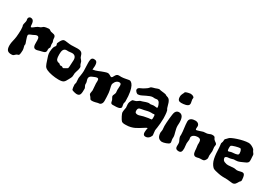

<svg xmlns="http://www.w3.org/2000/svg" viewBox="13 -1508 3333 2374"><g transform="rotate(30 1679.0 -321.0)"><path d="M475 -322C475 -330 468 -347 468 -360C468 -368 469 -377 469 -384C469 -399 457 -411 457 -436C458 -492 413 -483 388 -491C368 -497 364 -511 345 -511C326 -511 292 -505 277 -498C269 -493 259 -483 249 -476C238 -469 223 -468 212 -461C198 -453 176 -435 176 -435C176 -435 177 -435 178 -436C175 -434 174 -433 174 -433C174 -433 175 -434 175 -434C180 -439 155 -416 144 -416C121 -416 155 -517 80 -517C85 -517 51 -518 51 -481C51 -474 55 -468 55 -457C54 -435 43 -411 43 -391C43 -384 48 -376 49 -368C51 -352 52 -338 52 -324C52 -293 49 -254 46 -223C41 -177 24 -136 24 -93C24 -30 42 -3 98 -3C138 -3 129 -16 157 -34C170 -42 181 -39 188 -50C195 -61 197 -110 197 -118C197 -143 185 -167 185 -185C185 -191 188 -195 188 -199C188 -208 156 -281 156 -310C156 -328 193 -337 212 -346C221 -350 243 -365 261 -365C327 -365 252 -206 333 -206C349 -206 367 -213 382 -217C424 -228 462 -228 462 -267C462 -272 461 -276 461 -281C461 -307 474 -309 475 -322Z M917 -297C916 -305 907 -311 902 -325C897 -335 897 -350 892 -359C882 -378 866 -390 861 -402C847 -433 852 -476 774 -476C747 -476 715 -473 685 -473C651 -473 615 -482 597 -482C596 -482 594 -482 593 -482C590 -482 586 -482 582 -482C548 -482 521 -404 521 -405C521 -394 528 -389 528 -378C528 -363 516 -358 509 -343C502 -327 495 -289 495 -268C494 -232 507 -199 519 -164C542 -95 546 -76 590 -56C628 -39 697 -25 759 -25C832 -25 841 -42 868 -93C877 -110 889 -130 892 -146C895 -157 893 -179 895 -192C901 -224 918 -256 918 -286C918 -290 917 -293 917 -297ZM800 -272C799 -257 799 -218 793 -207C792 -204 742 -177 738 -176C731 -176 725 -189 709 -189C703 -189 697 -188 693 -188C682 -188 681 -200 670 -204C660 -208 655 -206 645 -210C622 -222 613 -239 613 -302C613 -350 622 -390 668 -390C676 -390 685 -389 693 -389C709 -389 727 -394 743 -394C796 -394 803 -351 803 -330C803 -309 801 -285 800 -272Z M1613 -121C1613 -122 1613 -123 1613 -124C1613 -135 1606 -155 1606 -167C1605 -179 1613 -192 1613 -207C1613 -424 1551 -458 1527 -458C1511 -458 1454 -442 1418 -442C1407 -442 1394 -443 1383 -443C1333 -443 1335 -378 1309 -378C1294 -378 1279 -401 1250 -401C1235 -401 1219 -394 1202 -389C1151 -373 1118 -350 1063 -343C1063 -364 1067 -378 1067 -395C1067 -453 1049 -465 1016 -465C973 -465 975 -421 975 -385C975 -349 979 -312 979 -272C979 -231 966 -180 966 -167C966 -146 970 -118 970 -102C970 -92 963 -84 963 -69C963 -43 969 -11 973 -3C982 9 1031 18 1044 18C1097 18 1097 -22 1097 -91C1097 -104 1078 -123 1078 -145C1078 -149 1079 -153 1079 -157C1079 -177 1066 -200 1066 -217C1066 -251 1094 -260 1115 -269C1125 -273 1149 -285 1166 -285C1185 -285 1187 -271 1187 -244C1187 -232 1186 -222 1186 -217C1186 -188 1193 -150 1193 -120C1193 -104 1186 -91 1186 -76C1186 -55 1199 -52 1211 -34C1224 -15 1221 -4 1251 -4C1278 -4 1316 -16 1328 -19C1338 -21 1351 -20 1359 -25C1380 -37 1386 -59 1386 -82C1386 -113 1384 -156 1381 -192C1377 -235 1361 -275 1361 -303C1361 -311 1380 -373 1431 -373C1453 -373 1458 -359 1458 -339C1458 -322 1455 -300 1455 -278C1455 -269 1458 -251 1458 -241C1458 -224 1440 -198 1440 -184C1440 -173 1459 -146 1461 -139C1468 -118 1463 -89 1498 -89C1507 -89 1518 -90 1520 -90C1524 -90 1528 -90 1531 -90C1567 -90 1606 -95 1613 -121Z M2124 -305C2123 -325 2120 -351 2115 -367C2112 -377 2102 -386 2100 -398C2074 -500 2061 -507 2013 -521C2008 -523 2003 -529 1998 -530C1967 -538 1927 -537 1902 -546C1901 -546 1901 -546 1900 -546C1890 -546 1859 -534 1849 -530C1832 -525 1809 -520 1800 -515C1791 -510 1787 -499 1772 -487C1758 -476 1735 -462 1720 -453C1696 -439 1658 -433 1658 -402C1658 -381 1689 -357 1700 -357C1708 -357 1718 -359 1726 -361C1757 -368 1836 -421 1880 -421C1889 -421 1899 -419 1908 -419C1920 -419 1930 -423 1940 -423C1950 -423 1963 -416 1973 -404C1976 -399 1995 -363 1995 -343C1995 -337 1994 -332 1987 -332C1978 -332 1959 -336 1941 -336C1923 -336 1910 -330 1901 -330C1889 -330 1880 -333 1874 -333C1849 -331 1814 -317 1797 -311C1785 -306 1772 -305 1766 -302C1756 -298 1744 -284 1729 -277C1710 -268 1686 -267 1677 -259C1673 -256 1658 -220 1658 -219C1655 -209 1654 -199 1654 -191C1654 -173 1658 -158 1658 -142C1658 -136 1648 -100 1648 -73C1648 -70 1648 -67 1649 -64C1649 -58 1675 7 1704 35C1723 47 1759 44 1762 44C1863 44 1916 -2 1973 -36C1986 -44 2001 -55 2016 -58C2012 -36 2008 -14 2008 4C2008 30 2016 49 2045 49C2096 49 2116 -5 2116 -13C2116 -32 2109 -55 2109 -79C2109 -90 2113 -106 2115 -120C2121 -164 2126 -213 2126 -259C2126 -275 2125 -290 2124 -305ZM2007 -175C2004 -172 1971 -171 1961 -169C1947 -166 1918 -161 1899 -157C1872 -151 1844 -138 1827 -138C1800 -138 1785 -146 1785 -173C1785 -226 1818 -217 1865 -228C1897 -235 1921 -244 1957 -244C1966 -244 1975 -244 1985 -243C1985 -243 1991 -246 1998 -246C2009 -246 2011 -239 2011 -205C2011 -191 2010 -178 2007 -175Z M2322 -569C2324 -573 2325 -578 2325 -584C2325 -601 2317 -623 2316 -640C2316 -646 2318 -655 2318 -662C2318 -677 2294 -691 2261 -691C2253 -691 2208 -682 2192 -671C2192 -657 2166 -631 2166 -594C2166 -548 2184 -534 2218 -534C2257 -534 2311 -542 2322 -569ZM2350 -34C2353 -40 2354 -45 2354 -51C2354 -63 2347 -77 2347 -101C2347 -107 2348 -115 2348 -121C2348 -159 2321 -213 2321 -267C2321 -281 2323 -295 2323 -310C2323 -378 2306 -422 2254 -422C2234 -422 2216 -412 2205 -389C2192 -361 2182 -229 2182 -184C2182 -166 2186 -147 2186 -129C2186 -113 2180 -100 2180 -87C2183 -35 2200 -2 2251 3C2279 3 2340 -18 2350 -34Z M2851 -210C2851 -229 2845 -248 2845 -265C2845 -279 2849 -288 2849 -297C2849 -321 2824 -324 2804 -346C2788 -363 2798 -385 2754 -385C2726 -385 2723 -376 2693 -368C2677 -363 2660 -366 2635 -362C2625 -360 2561 -336 2547 -336C2540 -336 2538 -348 2538 -355C2538 -365 2540 -376 2540 -385C2540 -412 2517 -433 2482 -433C2446 -433 2399 -422 2399 -373C2399 -319 2415 -248 2415 -196C2415 -186 2414 -176 2414 -169C2414 -166 2414 -163 2415 -161C2424 -122 2442 -115 2442 -80C2442 -67 2441 -55 2441 -44C2441 -14 2458 0 2488 0C2526 0 2533 -23 2533 -68C2533 -85 2527 -109 2527 -136C2527 -154 2533 -174 2533 -192C2533 -202 2529 -211 2529 -218C2529 -255 2576 -272 2607 -272C2652 -272 2656 -247 2656 -213C2656 -206 2655 -198 2655 -189C2656 -174 2660 -158 2662 -136C2665 -103 2662 -45 2709 -45C2722 -45 2733 -50 2749 -53C2772 -57 2799 -53 2814 -59C2838 -69 2848 -103 2848 -108C2848 -120 2845 -133 2845 -146C2845 -166 2851 -188 2851 -210Z M3344 -117C3339 -153 3329 -170 3304 -170C3284 -170 3258 -157 3230 -157C3217 -157 3207 -163 3191 -163C3157 -163 3131 -157 3106 -157C3091 -157 3076 -159 3060 -166C3060 -166 3021 -173 3021 -218C3021 -225 3039 -239 3060 -239C3092 -239 3129 -256 3138 -255C3141 -254 3143 -254 3146 -254C3168 -254 3196 -258 3219 -269C3274 -295 3315 -302 3315 -339C3315 -357 3316 -365 3313 -392C3309 -427 3320 -420 3291 -456C3285 -464 3281 -479 3276 -484C3256 -504 3217 -524 3192 -524C3102 -523 2959 -469 2945 -450C2935 -436 2912 -419 2908 -410C2907 -407 2908 -390 2905 -376C2903 -366 2896 -353 2896 -348C2896 -337 2901 -315 2902 -293C2907 -167 2914 -92 2970 -36C2990 -20 3026 -16 3053 -9C3094 1 3141 1 3186 1C3207 1 3238 9 3262 9C3300 9 3313 -24 3328 -49C3343 -67 3347 -63 3347 -84C3347 -93 3345 -104 3344 -117ZM3155 -342C3147 -320 3086 -322 3057 -317C3051 -316 3033 -307 3021 -307C3012 -307 3009 -323 3009 -350C3009 -363 3010 -374 3013 -379C3022 -393 3107 -415 3132 -415C3141 -415 3157 -392 3157 -353C3157 -349 3156 -345 3155 -342Z"/></g></svg>

Font: Freckle Face
Style: Regular
Weight: 400
Designer: Astigmatic (AOETI)
Foundry: Astigmatic (AOETI)
Version: Version 1.000